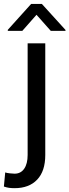

<svg xmlns="http://www.w3.org/2000/svg" viewBox="-57 -750 355 983"><path d="M84.5 -528.3H174.8V43.5Q174.8 126 133.3 169.7Q91.8 213.4 17.6 213.4Q2.4 213.4 -10.3 211.7Q-22.9 210 -37.1 205.1L-30.3 132.8Q-22.9 135.7 -6.1 137.5Q10.7 139.2 17.6 139.2Q49.3 139.2 66.9 113.8Q84.5 88.4 84.5 43.5ZM157.2 -730 278.3 -596.7V-591.8H203.1L129.9 -674.3L57.1 -591.8H-17.1V-597.2L102.5 -730Z"/></svg>

Font: Vazirmatn RD FD
Style: Regular
Weight: 400
Designer: Saber Rastikerdar
Foundry: Saber Rastikerdar
Version: Version 33.003